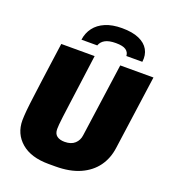

<svg xmlns="http://www.w3.org/2000/svg" viewBox="-160 -1014 1010 1141"><g transform="rotate(20 345.0 -444.0)"><path d="M280 10Q168 10 106.5 -43Q45 -96 45 -181Q45 -194 46 -208.5Q47 -223 48.5 -242.5Q50 -262 53.5 -288.5Q57 -315 61.5 -351Q66 -387 72.5 -435Q79 -483 87.5 -545Q96 -607 107 -686H318Q303 -574 292.5 -495.5Q282 -417 275 -365.5Q268 -314 264 -282Q260 -250 258.5 -232Q257 -214 257 -203Q257 -173 275 -159.5Q293 -146 324 -146Q365 -146 388 -167Q411 -188 415 -221L480 -686H690L625 -218Q616 -149 579 -98Q542 -47 478 -18.5Q414 10 323 10ZM211 -751Q217 -795 242 -828Q267 -861 310.5 -879.5Q354 -898 415 -898Q481 -898 523 -879.5Q565 -861 583.5 -828Q602 -795 596 -751H495Q494 -775 474.5 -788.5Q455 -802 411 -802Q367 -802 343 -788.5Q319 -775 311 -751Z"/></g></svg>

Font: Chivo Medium Black
Style: Italic
Weight: 900
Italic angle: -8.05°
Version: Version 2.002